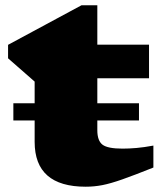

<svg xmlns="http://www.w3.org/2000/svg" viewBox="-20 -691 616 726"><path d="M30.5 -235.5V-300.5H111V-382.5L10.5 -470.5V-521.5L288 -671H348V-522H543.5V-395H348V-300.5H505.5V-235.5H348V-198.5Q348 -159 367.5 -144Q387 -129 443.5 -129Q468 -129 496.5 -131.5Q525 -134 560 -140.5V-57.5Q487.5 -28.5 442.8 -12.8Q398 3 367 9Q336 15 304 15Q111 15 111 -154.5V-235.5Z"/></svg>

Font: Newsreader 6pt ExtraBold
Style: Regular
Weight: 800
Designer: Hugues Gentile
Foundry: Production Type
Version: Version 1.003; ttfautohint (v1.8.3)